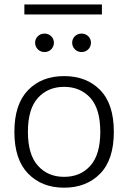

<svg xmlns="http://www.w3.org/2000/svg" viewBox="-20 -848 582 873"><path d="M90.8 -827.6V-782.2H443.4V-827.6ZM271.5 -502C203.6 -502 149.4 -481 107.9 -438.5C66.4 -396 45.4 -333 45.4 -248.5C45.4 -164.6 66.4 -101.1 107.9 -58.6C149.4 -16.1 203.6 5.4 271.5 5.4C339.4 5.4 394 -16.1 435.5 -58.6C477.1 -101.1 497.6 -164.6 497.6 -248.5C497.6 -333 477.1 -396 435.5 -438.5C394 -481 339.4 -502 271.5 -502ZM271.5 -453.1C320.3 -453.1 359.9 -436.5 390.6 -403.3C420.9 -369.6 436 -318.4 436 -248.5C436 -179.2 420.9 -127.9 390.6 -94.2C360.4 -60.5 320.8 -43.9 271.5 -43.9C222.7 -43.9 183.1 -60.5 152.8 -94.2C122.1 -127.9 106.9 -179.2 106.9 -248.5C106.9 -318.4 122.1 -369.6 152.8 -403.3C183.1 -436.5 222.7 -453.1 271.5 -453.1ZM139.6 -653.8C139.6 -630.4 158.2 -611.3 182.1 -611.3C207 -611.3 225.1 -630.4 225.1 -653.8C225.1 -676.8 207 -695.3 182.1 -695.3C158.2 -695.3 139.6 -676.8 139.6 -653.8ZM308.1 -653.8C308.1 -630.4 326.7 -611.3 350.6 -611.3C375.5 -611.3 393.6 -630.4 393.6 -653.8C393.6 -676.8 375.5 -695.3 350.6 -695.3C326.7 -695.3 308.1 -676.8 308.1 -653.8Z"/></svg>

Font: Estedad Light
Style: Regular
Weight: 300
Designer: Amin Abedi
Version: Version 7.3